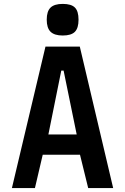

<svg xmlns="http://www.w3.org/2000/svg" viewBox="-20 -964 640 984"><path d="M213 -725H389L560 0H432L390 -171H199L159 0H41ZM373 -275 306 -602H294L228 -275ZM219.5 -863Q219.5 -906 239 -925Q258.5 -944 301.5 -944Q345.5 -944 364 -925.2Q382.5 -906.5 382.5 -863Q382.5 -820 363.8 -801Q345 -782 301.5 -782Q259 -782 239.2 -801.2Q219.5 -820.5 219.5 -863Z"/></svg>

Font: JuliaMono
Style: Bold
Weight: 700
Monospace: yes
Designer: cormullion
Foundry: corm
Version: Version 0.055; ttfautohint (v1.8.4)